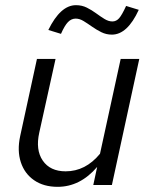

<svg xmlns="http://www.w3.org/2000/svg" viewBox="-20 -716 581 743"><path d="M203 7Q149 7 112 -18.5Q75 -44 60.5 -88.5Q46 -133 58 -189L123 -488H195L132 -203Q117 -136 145.5 -94.5Q174 -53 234 -53Q311 -53 367 -121L447 -488H519L413 0H341L356 -70Q290 7 203 7ZM216 -585 167 -600Q214 -696 274 -696Q297 -696 316 -686.5Q335 -677 352 -664.5Q369 -652 384.5 -642.5Q400 -633 415 -633Q430 -633 441 -645.5Q452 -658 468 -693L517 -678Q473 -582 413 -582Q391 -582 372 -591.5Q353 -601 336 -613Q319 -625 303.5 -634.5Q288 -644 273 -644Q256 -644 243 -630.5Q230 -617 216 -585Z"/></svg>

Font: Red Hat Text VF
Style: Italic
Weight: 400
Italic angle: -12°
Designer: Pentagram, MCKL
Foundry: Pentagram, MCKL
Version: Version 1.023